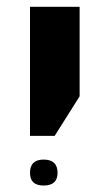

<svg xmlns="http://www.w3.org/2000/svg" viewBox="-20 -622 325 578"><path d="M70.3 -212.9Q70.3 -273.4 70.3 -456.1Q70.3 -493.2 70.3 -601.6Q107.4 -601.6 219.7 -601.6Q219.7 -534.2 219.7 -332Q201.2 -302.7 144.5 -212.9Q126 -212.9 70.3 -212.9ZM111.3 -63.5Q70.3 -63.5 70.3 -101.6Q70.3 -141.6 111.3 -141.6Q153.3 -141.6 153.3 -101.6Q153.3 -63.5 111.3 -63.5Z"/></svg>

Font: Noto Sans Hebrew DECATHLON 
Style: Bold
Weight: 400
Designer: Monotype Design Team
Version: Version 2.000;GOOG;noto-fonts:20170220:a8a215d2e889